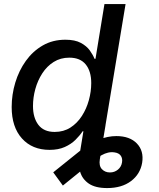

<svg xmlns="http://www.w3.org/2000/svg" viewBox="-20 -748 805 972"><path d="M522.5 204.1Q462.4 204.1 429.2 181.2Q396 158.2 385.5 121.1Q375 84 381.8 41.5L407.2 -113.8H514.2L485.4 58.6Q480 91.3 495.8 108.2Q511.7 125 536.6 125Q559.6 125 576.9 110.8Q594.2 96.7 597.7 74.2Q601.1 54.7 591.6 40.5Q582 26.4 559.1 23.4Q543 21 527.1 24.7Q511.2 28.3 494.4 37.6Q477.5 46.9 458 62L298.3 191.4L249.5 124.5L391.1 10.7Q430.7 -21.5 477.8 -40.3Q524.9 -59.1 568.8 -59.1Q637.2 -59.1 673.1 -21.5Q709 16.1 699.7 75.7Q689.9 133.8 643.1 168.9Q596.2 204.1 522.5 204.1ZM231 10.7Q143.1 10.7 91.1 -47.1Q39.1 -105 39.1 -206.1Q39.1 -269 57.4 -329.8Q75.7 -390.6 110.8 -439.7Q146 -488.8 196.3 -517.8Q246.6 -546.9 311 -546.9Q359.4 -546.9 388.9 -531Q418.5 -515.1 434.6 -492.7Q450.7 -470.2 458.5 -450.2H463.4L508.8 -727.5H615.7L495.1 0H391.1L405.3 -83.5H398.4Q383.8 -61.5 361.8 -39.8Q339.8 -18.1 307.6 -3.7Q275.4 10.7 231 10.7ZM256.8 -80.1Q302.2 -80.1 336.7 -102.3Q371.1 -124.5 394.5 -160.9Q418 -197.3 429.9 -241Q441.9 -284.7 441.9 -327.6Q441.9 -387.2 414.1 -421.6Q386.2 -456.1 331.1 -456.1Q286.1 -456.1 251.7 -434.3Q217.3 -412.6 194.1 -376.7Q170.9 -340.8 158.9 -297.6Q147 -254.4 147 -211.4Q147 -151.9 174.3 -116Q201.7 -80.1 256.8 -80.1Z"/></svg>

Font: Inter 18pt Medium
Style: Italic
Weight: 500
Italic angle: -9.3988°
Designer: Rasmus Andersson
Foundry: rsms
Version: Version 4.001;git-66647c0bb